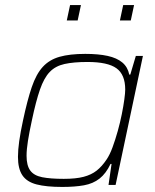

<svg xmlns="http://www.w3.org/2000/svg" viewBox="-20 -731 614 759"><path d="M226 8Q163 8 124.5 -2Q86 -12 68.5 -38Q51 -64 51 -111Q51 -138 56 -173.5Q61 -209 71 -255Q88 -335 105.5 -386.5Q123 -438 149 -466.5Q175 -495 215.5 -506.5Q256 -518 317 -518Q369 -518 405.5 -510Q442 -502 463.5 -484Q485 -466 491 -436H495L517 -510H545L437 0H409L421 -83H417Q399 -45 373.5 -25Q348 -5 312 1.5Q276 8 226 8ZM232 -24Q280 -24 310.5 -32Q341 -40 362 -56.5Q383 -73 401 -100Q414 -119 425 -149Q436 -179 445.5 -213Q455 -247 461.5 -279.5Q468 -312 471.5 -338Q475 -364 475 -377Q475 -436 440.5 -461Q406 -486 326 -486Q271 -486 235 -478Q199 -470 176.5 -446.5Q154 -423 138 -377Q122 -331 106 -255Q96 -209 90.5 -174.5Q85 -140 85 -115Q85 -77 99.5 -57Q114 -37 146.5 -30.5Q179 -24 232 -24ZM454 -650 467 -711H510L497 -650ZM244 -650 257 -711H300L287 -650Z"/></svg>

Font: Saira Thin Thin
Style: Italic
Weight: 250
Italic angle: -12°
Version: Version 1.101